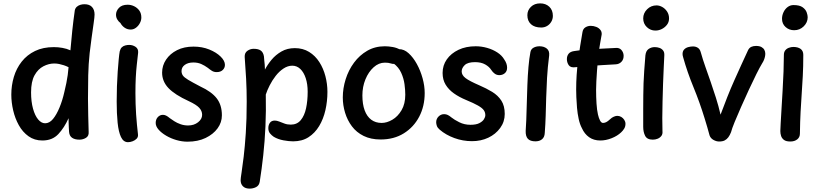

<svg xmlns="http://www.w3.org/2000/svg" viewBox="-20 -823 4853 1137"><path d="M47 -263Q47 -317 62 -367.5Q77 -418 108.5 -458Q140 -498 187.5 -521Q235 -544 299 -544Q324 -544 349.5 -539.5Q375 -535 397 -525Q402 -584 408 -641.5Q414 -699 423 -762Q426 -775 435 -783Q444 -791 456 -794.5Q468 -798 480 -798Q510 -798 525 -781.5Q540 -765 540 -737Q540 -723 534.5 -685Q529 -647 522.5 -599.5Q516 -552 511 -509Q504 -444 502.5 -377.5Q501 -311 501 -238Q501 -187 502.5 -137.5Q504 -88 505 -42Q507 -18 489.5 -7Q472 4 450 4Q423 4 407 -7Q391 -18 389 -42Q388 -55 387.5 -68Q387 -81 386.5 -95Q386 -109 386 -123Q361 -67 325.5 -29Q290 9 231 9Q184 9 149 -16Q114 -41 91.5 -81.5Q69 -122 58 -169.5Q47 -217 47 -263ZM164 -276Q164 -221 175.5 -179.5Q187 -138 206 -115.5Q225 -93 247 -93Q273 -93 294 -118.5Q315 -144 332.5 -186.5Q350 -229 361 -278Q368 -307 373 -331.5Q378 -356 381 -378.5Q384 -401 386 -425Q372 -432 358.5 -436.5Q345 -441 330.5 -444Q316 -447 301 -447Q269 -447 237 -430.5Q205 -414 184.5 -377Q164 -340 164 -276Z M667 -736Q667 -758 684.5 -776.5Q702 -795 736 -795Q756 -795 774.5 -786Q793 -777 805 -760.5Q817 -744 817 -719Q817 -703 808.5 -686.5Q800 -670 785.5 -659Q771 -648 754 -648Q734 -648 718 -659Q702 -670 693 -687Q683 -694 675 -707Q667 -720 667 -736ZM689 -519Q693 -535 701.5 -543Q710 -551 722 -554Q734 -557 745 -557Q766 -557 783 -545.5Q800 -534 798 -511Q794 -475 790 -439Q786 -403 784 -362.5Q782 -322 782 -272Q782 -240 783 -208.5Q784 -177 786 -146Q788 -115 791 -85Q794 -55 797 -28Q799 -12 789.5 -2Q780 8 765.5 13.5Q751 19 738 19Q711 19 696.5 -11.5Q682 -42 676.5 -96.5Q671 -151 671 -221Q671 -266 672.5 -311.5Q674 -357 677 -398.5Q680 -440 683 -471.5Q686 -503 689 -519Z M1312 -439Q1312 -421 1299 -408.5Q1286 -396 1263 -396Q1247 -396 1235 -403.5Q1223 -411 1211 -421Q1192 -435 1171.5 -444Q1151 -453 1125 -453Q1094 -453 1074.5 -439Q1055 -425 1055 -402Q1055 -388 1062.5 -376.5Q1070 -365 1094 -350.5Q1118 -336 1166 -311Q1233 -280 1263.5 -240.5Q1294 -201 1294 -140Q1294 -98 1268.5 -63Q1243 -28 1197.5 -6Q1152 16 1090 16Q1058 16 1025 6.5Q992 -3 964 -19.5Q936 -36 919 -55.5Q902 -75 902 -95Q902 -116 914.5 -129.5Q927 -143 945 -143Q954 -143 963.5 -138.5Q973 -134 986 -123Q997 -115 1012.5 -105Q1028 -95 1049 -87.5Q1070 -80 1094 -80Q1129 -80 1153 -99Q1177 -118 1177 -143Q1177 -166 1160 -184.5Q1143 -203 1098 -224Q1015 -262 977.5 -301.5Q940 -341 940 -393Q940 -435 963.5 -470Q987 -505 1028.5 -526Q1070 -547 1126 -547Q1177 -547 1219 -530Q1261 -513 1286.5 -488Q1312 -463 1312 -439Z M1429 -486Q1428 -510 1445 -522Q1462 -534 1482 -534Q1510 -534 1524.5 -523.5Q1539 -513 1543 -489Q1544 -477 1545 -465.5Q1546 -454 1547.5 -441Q1549 -428 1549 -411Q1564 -440 1588 -469Q1612 -498 1646.5 -518Q1681 -538 1726 -538Q1774 -538 1810.5 -515.5Q1847 -493 1871 -455.5Q1895 -418 1907 -372Q1919 -326 1919 -279Q1919 -223 1907 -170.5Q1895 -118 1870 -76.5Q1845 -35 1807 -10.5Q1769 14 1716 14Q1691 14 1658.5 8Q1626 2 1601 -13Q1589 -21 1579 -33Q1569 -45 1569 -64Q1569 -83 1578.5 -96Q1588 -109 1607 -109Q1619 -109 1633 -103.5Q1647 -98 1664 -91.5Q1681 -85 1702 -85Q1739 -85 1761 -111.5Q1783 -138 1792.5 -182Q1802 -226 1802 -280Q1802 -325 1790.5 -360Q1779 -395 1758.5 -414.5Q1738 -434 1711 -434Q1684 -434 1658.5 -417Q1633 -400 1612.5 -373.5Q1592 -347 1577 -317.5Q1562 -288 1554 -263Q1556 -165 1552 -75.5Q1548 14 1539 96Q1530 178 1518 254Q1514 276 1496.5 285Q1479 294 1458 294Q1433 294 1419 280.5Q1405 267 1405 244Q1405 233 1410.5 198.5Q1416 164 1423 105.5Q1430 47 1435.5 -34.5Q1441 -116 1441 -222Q1441 -290 1437.5 -356.5Q1434 -423 1429 -486Z M2380 -262Q2380 -290 2375.5 -324Q2371 -358 2356 -391.5Q2341 -425 2310 -448Q2300 -456 2294.5 -464.5Q2289 -473 2289 -487Q2289 -511 2306 -521.5Q2323 -532 2343 -532Q2373 -532 2400 -507.5Q2427 -483 2448.5 -444Q2470 -405 2482.5 -359.5Q2495 -314 2495 -272Q2495 -194 2462.5 -132Q2430 -70 2371.5 -33.5Q2313 3 2234 3Q2176 3 2133.5 -18Q2091 -39 2064 -75Q2037 -111 2023.5 -155.5Q2010 -200 2010 -246Q2010 -300 2027 -354Q2044 -408 2076.5 -452Q2109 -496 2155 -522.5Q2201 -549 2259 -549Q2281 -549 2306 -544.5Q2331 -540 2349 -529Q2367 -518 2367 -497Q2367 -474 2355 -459Q2343 -444 2320 -444Q2302 -444 2291.5 -448Q2281 -452 2259 -452Q2223 -452 2192.5 -424.5Q2162 -397 2144 -353Q2126 -309 2126 -258Q2126 -206 2139.5 -169.5Q2153 -133 2178.5 -114Q2204 -95 2240 -95Q2271 -95 2303.5 -114Q2336 -133 2358 -170.5Q2380 -208 2380 -262Z M2966 -471Q2975 -458 2979 -446Q2983 -434 2983 -422Q2983 -401 2969.5 -389.5Q2956 -378 2937 -378Q2922 -378 2910 -386.5Q2898 -395 2889 -409Q2877 -428 2853 -441.5Q2829 -455 2793 -455Q2750 -455 2732 -437.5Q2714 -420 2714 -400Q2714 -378 2737 -360.5Q2760 -343 2818 -318Q2860 -300 2894.5 -279Q2929 -258 2949 -227Q2969 -196 2969 -148Q2969 -102 2942 -65Q2915 -28 2871.5 -7.5Q2828 13 2775 13Q2721 13 2670.5 -5.5Q2620 -24 2584 -55Q2571 -66 2567 -77.5Q2563 -89 2563 -99Q2563 -119 2577 -133Q2591 -147 2610 -147Q2622 -147 2632 -142Q2642 -137 2654 -127Q2670 -114 2700 -99Q2730 -84 2766 -84Q2800 -84 2819 -94Q2838 -104 2846 -117Q2854 -130 2854 -141Q2854 -158 2844.5 -171Q2835 -184 2810.5 -198Q2786 -212 2740 -231Q2699 -248 2668 -270Q2637 -292 2619 -321.5Q2601 -351 2601 -391Q2601 -436 2626 -471.5Q2651 -507 2695 -528Q2739 -549 2797 -549Q2831 -549 2864.5 -539.5Q2898 -530 2925 -512.5Q2952 -495 2966 -471Z M3121 -514Q3124 -532 3139.5 -540.5Q3155 -549 3175 -549Q3201 -549 3218 -535.5Q3235 -522 3232 -494Q3223 -423 3219.5 -361.5Q3216 -300 3214.5 -245Q3213 -190 3211.5 -138.5Q3210 -87 3206 -36Q3205 -11 3190 1.5Q3175 14 3151 14Q3120 14 3106 -1Q3092 -16 3093 -48Q3095 -69 3096.5 -111.5Q3098 -154 3099.5 -207.5Q3101 -261 3103 -318Q3105 -375 3109.5 -426.5Q3114 -478 3121 -514ZM3103 -733Q3103 -762 3124 -782.5Q3145 -803 3179 -803Q3212 -803 3233 -783Q3254 -763 3254 -729Q3254 -710 3244.5 -694Q3235 -678 3219.5 -669Q3204 -660 3185 -660Q3146 -660 3124.5 -679.5Q3103 -699 3103 -733Z M3429 -631Q3432 -652 3446.5 -661Q3461 -670 3478 -670Q3495 -670 3511.5 -663.5Q3528 -657 3537.5 -643Q3547 -629 3541 -607Q3537 -585 3533.5 -564Q3530 -543 3526 -518Q3524 -500 3521 -470Q3518 -440 3515.5 -406Q3513 -372 3511.5 -341.5Q3510 -311 3510 -291Q3510 -248 3512.5 -209.5Q3515 -171 3521 -145Q3526 -123 3533.5 -109Q3541 -95 3551 -95Q3560 -95 3569.5 -99.5Q3579 -104 3593 -117Q3603 -127 3615 -132Q3627 -137 3635 -137Q3648 -137 3659 -130.5Q3670 -124 3677 -113Q3684 -102 3684 -90Q3684 -74 3676.5 -61.5Q3669 -49 3658 -39Q3636 -18 3602 -4.5Q3568 9 3535 9Q3496 9 3468.5 -10.5Q3441 -30 3426 -64Q3414 -86 3407 -118Q3400 -150 3397 -184.5Q3394 -219 3393 -248Q3392 -277 3392 -293Q3392 -380 3403.5 -466Q3415 -552 3429 -631ZM3388 -425Q3359 -421 3348 -437Q3337 -453 3337 -473Q3337 -492 3347.5 -505Q3358 -518 3383 -521Q3421 -527 3463 -530Q3505 -533 3547 -535Q3589 -537 3626 -539Q3648 -541 3660 -527Q3672 -513 3673 -495Q3674 -472 3660.5 -457.5Q3647 -443 3626 -442Q3589 -440 3547.5 -437.5Q3506 -435 3465 -432Q3424 -429 3388 -425Z M3802 -495Q3805 -522 3821 -533Q3837 -544 3857 -544Q3872 -544 3885 -539.5Q3898 -535 3906.5 -524.5Q3915 -514 3914 -495Q3913 -466 3910.5 -422Q3908 -378 3906.5 -326Q3905 -274 3903.5 -221.5Q3902 -169 3902 -123.5Q3902 -78 3903 -47Q3905 -29 3896.5 -18Q3888 -7 3874.5 -1.5Q3861 4 3846 4Q3812 4 3800.5 -18.5Q3789 -41 3789 -72Q3789 -133 3789 -178Q3789 -223 3789.5 -259.5Q3790 -296 3791 -330.5Q3792 -365 3795 -404.5Q3798 -444 3802 -495ZM3789 -714Q3789 -745 3812 -768Q3835 -791 3868 -791Q3885 -791 3902 -781.5Q3919 -772 3930.5 -754.5Q3942 -737 3942 -714Q3942 -692 3929.5 -676Q3917 -660 3899 -651Q3881 -642 3861 -642Q3832 -642 3810.5 -662.5Q3789 -683 3789 -714Z M4026 -482Q4024 -488 4023 -493.5Q4022 -499 4022 -503Q4022 -520 4031.5 -530Q4041 -540 4055.5 -544Q4070 -548 4084 -548Q4100 -548 4112.5 -540Q4125 -532 4130 -513Q4142 -470 4157.5 -426.5Q4173 -383 4188.5 -338Q4204 -293 4219.5 -244.5Q4235 -196 4247 -144Q4267 -198 4287 -248.5Q4307 -299 4328 -346Q4349 -393 4369.5 -438Q4390 -483 4410 -526Q4417 -540 4429 -545.5Q4441 -551 4457 -551Q4477 -551 4489 -544.5Q4501 -538 4506.5 -527.5Q4512 -517 4512 -505Q4512 -497 4510 -487.5Q4508 -478 4504 -468Q4500 -458 4494 -449Q4480 -426 4459 -384Q4438 -342 4414.5 -291Q4391 -240 4369 -190.5Q4347 -141 4330.5 -100.5Q4314 -60 4309 -40Q4302 -22 4293 -10Q4284 2 4271.5 8.5Q4259 15 4238 15Q4222 15 4205 5.5Q4188 -4 4182 -21Q4176 -44 4168.5 -69.5Q4161 -95 4153 -121Q4124 -216 4087 -306Q4050 -396 4026 -482Z M4622 -498Q4622 -514 4630 -524.5Q4638 -535 4651.5 -540Q4665 -545 4678 -545Q4705 -545 4721 -533.5Q4737 -522 4737 -498Q4737 -428 4734 -372.5Q4731 -317 4727.5 -266.5Q4724 -216 4721 -160.5Q4718 -105 4717 -32Q4717 -10 4701 2.5Q4685 15 4660 15Q4635 15 4622.5 5.5Q4610 -4 4605.5 -18Q4601 -32 4601 -47Q4601 -56 4603 -91Q4605 -126 4608 -177.5Q4611 -229 4614.5 -287Q4618 -345 4620 -400Q4622 -455 4622 -498ZM4611 -712Q4611 -732 4620 -751Q4629 -770 4644.5 -781.5Q4660 -793 4679 -793Q4715 -793 4733 -780Q4751 -767 4757 -750Q4763 -733 4763 -721Q4763 -690 4739.5 -667Q4716 -644 4683 -644Q4653 -644 4632 -663Q4611 -682 4611 -712Z"/></svg>

Font: Playpen Sans Medium
Style: Regular
Weight: 500
Designer: Laura Meseguer, Veronika Burian, José Scaglione
Foundry: TypeTogether
Version: Version 1.001